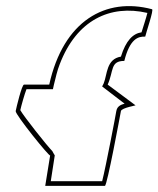

<svg xmlns="http://www.w3.org/2000/svg" viewBox="-20 -744 515 624"><path d="M31 -383C29 -372 142 -232 143 -239L127 -140H321C328 -140 371 -372 373 -383C375 -394 428 -402 420 -402L330 -469C350 -514 338 -546 384 -546C402 -618 429 -626 452 -625C454 -636 481 -714 474 -714C324 -754 186 -677 140 -469H58C51 -469 33 -394 31 -383ZM46 -386C49 -400 60 -439 66 -454H152L155 -468C161 -492 166 -515 174 -535C229 -679 338 -730 459 -702C455 -685 445 -656 440 -639C412 -635 389 -612 373 -560C325 -552 329 -502 317 -473L312 -463L385 -407C379 -405 361 -402 358 -383C357 -375 324 -202 312 -155H145L158 -239C157 -240 150 -253 150 -253C133 -270 57 -366 46 -386Z"/></svg>

Font: Ampere
Style: OuLnIta
Weight: 400
Version: Version 1